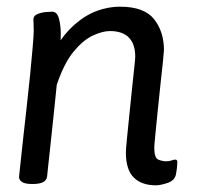

<svg xmlns="http://www.w3.org/2000/svg" viewBox="-20 -549 597 575"><path d="M339 -529Q412 -529 441.5 -491.5Q471 -454 471 -399Q471 -394 468 -365Q465 -336 460.5 -295.5Q456 -255 452 -214Q448 -173 445 -143Q442 -113 442 -107Q442 -76 454 -71Q466 -66 478 -66Q487 -66 493.5 -68.5Q500 -71 505 -71Q511 -71 511 -64Q511 -63 510.5 -53.5Q510 -44 507 -27Q503 -8 481.5 -1Q460 6 447 6Q404 6 380.5 -17.5Q357 -41 357 -92Q357 -102 360 -132Q363 -162 367 -201.5Q371 -241 375 -279.5Q379 -318 382 -345.5Q385 -373 385 -379Q385 -417 366 -436.5Q347 -456 309 -456Q287 -456 258 -442.5Q229 -429 200.5 -394.5Q172 -360 150 -295Q145 -247 140 -198Q135 -149 130.5 -109Q126 -69 123.5 -44.5Q121 -20 121 -20Q118 2 79 2H75Q55 2 46 -4Q37 -10 37 -19Q37 -19 40 -47.5Q43 -76 48 -122Q53 -168 59 -220.5Q65 -273 70 -323Q75 -373 78 -409Q81 -445 81 -457Q81 -475 80.5 -480.5Q80 -486 80 -491Q80 -502 92.5 -507Q105 -512 118.5 -513Q132 -514 136 -514Q151 -514 156.5 -493.5Q162 -473 162 -447Q162 -427 160 -407.5Q158 -388 155 -377L142 -399Q171 -447 203.5 -475.5Q236 -504 270.5 -516.5Q305 -529 339 -529Z"/></svg>

Font: Asap VF Beta
Style: Italic
Weight: 400
Italic angle: -6°
Designer: Pablo Cosgaya
Foundry: Pablo Cosgaya
Version: Version 1.007